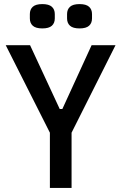

<svg xmlns="http://www.w3.org/2000/svg" viewBox="-20 -919 593 939"><path d="M224 0V-270L8 -698H127L272 -386H285L428 -698H545L330 -270V0ZM187 -780Q155 -780 140.5 -793Q126 -806 126 -829V-850Q126 -873 140.5 -886Q155 -899 187 -899Q219 -899 233.5 -886Q248 -873 248 -850V-829Q248 -806 233.5 -793Q219 -780 187 -780ZM369 -780Q337 -780 322.5 -793Q308 -806 308 -829V-850Q308 -873 322.5 -886Q337 -899 369 -899Q401 -899 415.5 -886Q430 -873 430 -850V-829Q430 -806 415.5 -793Q401 -780 369 -780Z"/></svg>

Font: IBM Plex Sans Cond Medm
Style: Regular
Weight: 500
Width: 3
Designer: Mike Abbink, Paul van der Laan, Pieter van Rosmalen
Foundry: Bold Monday
Version: Version 1.3